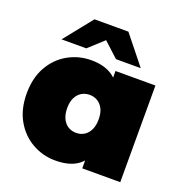

<svg xmlns="http://www.w3.org/2000/svg" viewBox="-137 -889 975 1021"><g transform="rotate(20 350.0 -378.5)"><path d="M285 10Q214 10 153.5 -24.5Q93 -59 57 -122.5Q21 -186 21 -274Q21 -362 57 -425.5Q93 -489 153.5 -523Q214 -557 285 -557Q357 -557 403 -526.5Q449 -496 471 -433.5Q493 -371 493 -274Q493 -176 472.5 -113Q452 -50 406.5 -20Q361 10 285 10ZM339 -166Q364 -166 384 -178Q404 -190 416 -214.5Q428 -239 428 -274Q428 -310 416 -333.5Q404 -357 384 -369Q364 -381 339 -381Q314 -381 294 -369Q274 -357 262 -333.5Q250 -310 250 -274Q250 -239 262 -214.5Q274 -190 294 -178Q314 -166 339 -166ZM435 0V-74L434 -274L424 -474V-547H650V0ZM97 -607 225 -767H417L545 -607H405L263 -737H379L237 -607Z"/></g></svg>

Font: MOST Montserrat Black
Style: Regular
Weight: 900
Designer: Julieta Ulanovsky
Foundry: Julieta Ulanovsky
Version: Version 8.000;March 11, 2024;FontCreator 15.0.0.2926 64-bit